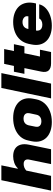

<svg xmlns="http://www.w3.org/2000/svg" viewBox="980 -1767 780 2816"><g transform="rotate(-90 1370.0 -359.0)"><path d="M-18 0 135 -729H353L303 -489H311Q343 -523 390 -539.5Q437 -556 486 -556Q554 -556 597 -528Q640 -500 655.5 -447.5Q671 -395 655 -320L589 0H371L435 -311Q443 -340 438 -360.5Q433 -381 417 -391.5Q401 -402 373 -402Q346 -402 321 -392Q296 -382 276 -363L199 0Z M988 11Q916 11 857.5 -9Q799 -29 760.5 -67Q722 -105 707 -159.5Q692 -214 706 -283L716 -329Q730 -402 776 -452.5Q822 -503 892 -529.5Q962 -556 1047 -556Q1120 -556 1178.5 -536Q1237 -516 1275.5 -478.5Q1314 -441 1329 -386.5Q1344 -332 1330 -262L1321 -216Q1307 -146 1261.5 -95Q1216 -44 1146 -16.5Q1076 11 988 11ZM998 -142Q1026 -142 1046 -151Q1066 -160 1079 -176.5Q1092 -193 1096 -216L1117 -315Q1123 -345 1114.5 -364.5Q1106 -384 1086 -394Q1066 -404 1039 -404Q1012 -404 991.5 -395Q971 -386 958.5 -369.5Q946 -353 940 -329L920 -230Q914 -201 922.5 -181.5Q931 -162 950.5 -152Q970 -142 998 -142Z M1335 0 1488 -729H1706L1552 0Z M1848 0Q1778 0 1745 -35Q1712 -70 1728 -146L1841 -688H2059L1949 -163H2049L2015 0ZM1695 -391 1726 -545H2130L2097 -391Z M2401 11Q2327 11 2269.5 -10Q2212 -31 2175 -70.5Q2138 -110 2125 -164.5Q2112 -219 2126 -287L2135 -331Q2151 -403 2196 -453.5Q2241 -504 2308 -530Q2375 -556 2456 -556Q2523 -556 2579.5 -536.5Q2636 -517 2675 -479.5Q2714 -442 2730.5 -386Q2747 -330 2735 -257L2727 -221H2307L2331 -333H2553L2535 -316L2539 -335Q2544 -363 2533 -381Q2522 -399 2501.5 -409Q2481 -419 2456 -419Q2427 -419 2406 -409.5Q2385 -400 2372.5 -383Q2360 -366 2355 -343L2330 -222Q2325 -194 2333.5 -172.5Q2342 -151 2363 -139.5Q2384 -128 2416 -128Q2449 -128 2473 -140.5Q2497 -153 2507 -174H2715Q2701 -118 2656.5 -76.5Q2612 -35 2546 -12Q2480 11 2401 11Z"/></g></svg>

Font: Hubot Sans Condensed ExtraLight Black
Style: Italic
Weight: 900
Italic angle: -12.0243°
Version: Version 2.000